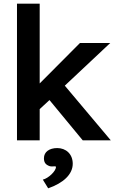

<svg xmlns="http://www.w3.org/2000/svg" viewBox="-20 -760 628 1040"><path d="M72 0H195V-169L248 -218L428 0H580L331 -296L577 -527H413L195 -308V-740H72ZM212 213 241 260C322 232 374 185 374 127C374 74 337 42 290 42C247 42 218 63 218 97C218 119 226 132 249 140C267 145 283 136 283 145C283 167 242 206 212 213Z"/></svg>

Font: Easer Grotesk Medium
Style: Regular
Weight: 500
Designer: Boardeaser, Bonnie Shaver-Troup, Thomas Jockin
Foundry: Lexend
Version: Version 1.001;Glyphs 3.1.2 (3151)